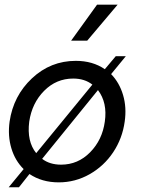

<svg xmlns="http://www.w3.org/2000/svg" viewBox="-20 -770 610 821"><path d="M353 -596.2H284.2L395 -750H482.9ZM455.1 -453.1Q490.7 -416.5 506.3 -363.5Q522 -310.5 513.2 -250Q503.4 -178.2 464.1 -119.1Q424.8 -60.1 363.3 -25.1Q301.8 9.8 231 9.8Q159.2 9.8 106 -25.9L61 30.8H17.1L81.1 -46.9Q44.4 -83 28.6 -136Q12.7 -189 21 -250Q37.1 -360.4 116.7 -435.1Q196.3 -509.8 304.2 -509.8Q376.5 -509.8 428.2 -474.1L475.1 -529.8H518.1ZM105 -250Q94.2 -165.5 134.8 -115.2L375 -408.2Q341.8 -434.1 293 -434.1Q220.7 -434.1 168.7 -381.6Q116.7 -329.1 105 -250ZM241.2 -65.9Q313.5 -65.9 365.5 -118.9Q417.5 -171.9 428.2 -250Q439.9 -330.6 398.9 -384.8L160.2 -90.8Q192.4 -65.9 241.2 -65.9Z"/></svg>

Font: Oakes Grotesk
Style: Italic
Weight: 400
Italic angle: -8°
Designer: Samuel Oakes
Foundry: Samuel Oakes
Version: Version 1.000;PS 001.000;hotconv 1.0.88;makeotf.lib2.5.64775